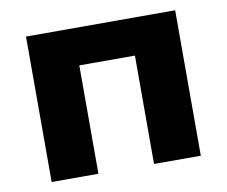

<svg xmlns="http://www.w3.org/2000/svg" viewBox="-62 -587 784 663"><g transform="rotate(-10 329.5 -255.0)"><path d="M68.1 0V-510H591.1V0H427.1V-380H232.1V0Z"/></g></svg>

Font: Geologica-Sharp
Style: Regular
Weight: 100
Designer: Sindre Bremnes, Frode Helland
Foundry: Monokrom Skriftforlag AS
Version: Version 1.010;gftools[0.9.28]